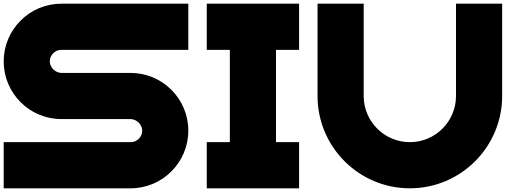

<svg xmlns="http://www.w3.org/2000/svg" viewBox="-20 -820 2838 1040"><path d="M0 -487.5C0 -315 140 -175 312.5 -175H684.9C685.2 -175 685.8 -175 686.2 -175C717.6 -175 746.1 -149.7 750 -118.6C750.2 -117 750.3 -114.3 750.3 -112.6C750.3 -78.1 722.2 -50 687.6 -50H687.5H0V200H687.5C860 200 1000 60 1000 -112.5C1000 -285 860 -425 687.5 -425H315.1C314.8 -425 314.2 -425 313.8 -425C282.4 -425 253.9 -450.3 250 -481.4C249.8 -483 249.7 -485.7 249.7 -487.4C249.7 -521.9 277.8 -550 312.4 -550H312.5H1000V-800H312.5C140 -800 0 -660 0 -487.5Z M1100 -50V200H1600V-50H1475V-550H1600V-800H1100V-550H1225V-50Z M2450 -300C2450 -162 2338 -50 2200 -50C2062 -50 1950 -162 1950 -300V-800H1700V-300C1700 -24 1924 200 2200 200C2476 200 2700 -24 2700 -300V-800H2450Z"/></svg>

Font: Kubos
Style: Regular
Weight: 400
Version: Version 001.000